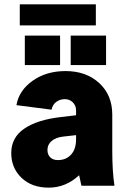

<svg xmlns="http://www.w3.org/2000/svg" viewBox="-20 -862 590 891"><path d="M511.2 0H357.9Q357.9 0.5 355.2 -12Q352.5 -24.4 349.9 -36.9Q347.2 -49.3 347.2 -48.8Q285.2 8.8 206.1 8.8Q127.4 8.8 79.8 -36.9Q32.2 -82.5 32.2 -151.9Q32.2 -223.6 92.5 -264.9Q152.8 -306.2 262.2 -318.8L333 -327.1V-350.1Q333 -372.1 317.9 -387Q302.7 -401.9 280.8 -401.9Q258.8 -401.9 241.5 -389.4Q224.1 -377 219.2 -353L56.2 -374Q67.9 -441.9 131.3 -487.1Q194.8 -532.2 284.2 -532.2Q379.9 -532.2 440.4 -476.6Q501 -420.9 501 -330.1V-162.1Q501 -65.9 511.2 0ZM249 -119.1Q286.6 -119.1 309.8 -144.5Q333 -169.9 333 -215.8V-234.9L272 -228Q239.3 -224.1 219.7 -207.8Q200.2 -191.4 200.2 -166Q200.2 -145 212.9 -132.1Q225.6 -119.1 249 -119.1ZM258.8 -560.1H95.2V-696.8H258.8ZM472.2 -560.1H308.1V-696.8H472.2ZM71.8 -744.1V-841.8H424.8V-744.1Z"/></svg>

Font: LT Superior Black
Style: Regular
Weight: 900
Designer: Daniel Lyons
Foundry: LyonsType
Version: Version 2.005